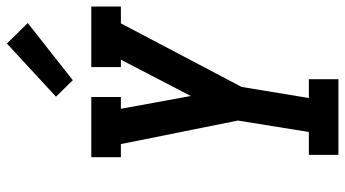

<svg xmlns="http://www.w3.org/2000/svg" viewBox="-248 -778 1026 571"><g transform="rotate(-90 265.5 -493.0)"><path d="M90 0V-88H158L192 -299L122 -647H83V-735H262V-647H227L265 -439L373 -647H351V-735H531V-647H481L292 -288L259 -88H315V0ZM312 -790 263 -840 421 -986 482 -924Z"/></g></svg>

Font: Iosevka Slab Semibold
Style: Italic
Weight: 600
Italic angle: -9°
Monospace: yes
Designer: Belleve Invis
Foundry: Belleve Invis
Version: Version 11.1.1; ttfautohint (v1.8.3)